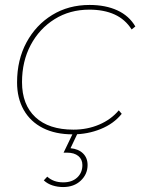

<svg xmlns="http://www.w3.org/2000/svg" viewBox="-20 -540 585 776"><path d="M274 3Q204 3 153.5 -22.5Q103 -48 76 -95.5Q49 -143 49 -207Q49 -298 87 -368.5Q125 -439 191 -479.5Q257 -520 342 -520Q407 -520 454.5 -498Q502 -476 527 -433L512 -421Q486 -462 443 -481.5Q400 -501 341 -501Q262 -501 200.5 -462.5Q139 -424 104 -358Q69 -292 69 -208Q69 -117 123 -66.5Q177 -16 277 -16Q333 -16 381 -36.5Q429 -57 460 -94L472 -80Q440 -40 387 -18.5Q334 3 274 3ZM235 216Q213 216 192.5 209.5Q172 203 157 189L171 174Q183 185 199 191Q215 197 236 197Q271 197 292 177.5Q313 158 313 127Q313 104 296.5 90.5Q280 77 251 77H237L275 -2H294L265 59Q297 62 315.5 80Q334 98 334 127Q334 164 306.5 190Q279 216 235 216Z"/></svg>

Font: Montserrat Thin Thin
Style: Italic
Weight: 250
Italic angle: -11.3°
Version: Version 9.000